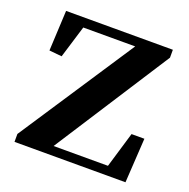

<svg xmlns="http://www.w3.org/2000/svg" viewBox="-102 -633 718 730"><g transform="rotate(20 257.5 -267.5)"><path d="M491 -180 480 0H31V-32L338 -498H128L88 -367L37 -372L45 -535H477V-503L176 -36H396L439 -180Z"/></g></svg>

Font: Source Han Serif SC
Style: Bold
Weight: 700
Designer: Ryoko NISHIZUKA  (kana & ideographs); Frank Grießhammer (Latin, Greek & Cyrillic); Wenlong ZHANG  (bopomofo); Sandoll Co
Foundry: Adobe Systems Incorporated
Version: Version 1.001 October 20, 2017